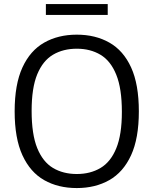

<svg xmlns="http://www.w3.org/2000/svg" viewBox="-20 -921 760 950"><path d="M360 9.5Q267.5 9.5 198.5 -29.8Q129.5 -69 91 -152.8Q52.5 -236.5 52.5 -370Q52.5 -503.5 91 -587.2Q129.5 -671 198.8 -710.2Q268 -749.5 360 -749.5Q452 -749.5 521.2 -710.2Q590.5 -671 628.8 -587.2Q667 -503.5 667 -370Q667 -236.5 628.5 -152.8Q590 -69 520.8 -29.8Q451.5 9.5 360 9.5ZM360 -60Q427 -60 477.2 -89.8Q527.5 -119.5 555.2 -187Q583 -254.5 583 -367.5Q583 -483 555.2 -551.5Q527.5 -620 477.2 -650Q427 -680 360 -680Q292.5 -680 242.2 -650.2Q192 -620.5 164.2 -553.2Q136.5 -486 136.5 -372.5Q136.5 -256.5 164.2 -188.2Q192 -120 242.2 -90Q292.5 -60 360 -60ZM207 -847V-901H513V-847Z"/></svg>

Font: Encode Sans
Style: Regular
Weight: 400
Designer: Multiple Designers
Foundry: Impallari Type
Version: Version 3.002; ttfautohint (v1.8.3) -l 8 -r 50 -G 200 -x 14 